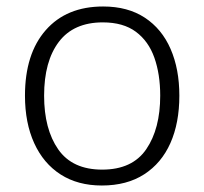

<svg xmlns="http://www.w3.org/2000/svg" viewBox="-20 -562 630 592"><path d="M533 -267Q533 -183 505.5 -121Q478 -59 424.5 -24.5Q371 10 294 10Q220 10 167 -24Q114 -58 85.5 -120.5Q57 -183 57 -267Q57 -396 121 -469Q185 -542 298 -542Q374 -542 426.5 -507.5Q479 -473 506 -411Q533 -349 533 -267ZM116 -267Q116 -164 159.5 -101.5Q203 -39 295 -39Q388 -39 431 -102Q474 -165 474 -267Q474 -333 456 -384Q438 -435 399 -464Q360 -493 297 -493Q207 -493 161.5 -433Q116 -373 116 -267Z"/></svg>

Font: Noto Sans Cherokee Light
Style: Regular
Weight: 300
Designer: Monotype Design Team
Foundry: Monotype Imaging Inc.
Version: Version 2.001; ttfautohint (v1.8.4.7-5d5b)